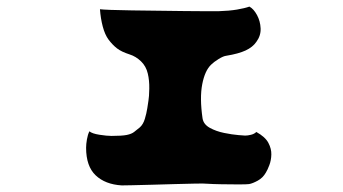

<svg xmlns="http://www.w3.org/2000/svg" viewBox="-20 -537 1040 582"><path d="M642 -503Q675 -504 698.5 -508Q722 -512 736 -517Q749 -510 759 -491.5Q769 -473 770 -451Q771 -429 757 -410Q746 -394 724.5 -384Q703 -374 666 -368Q657 -367 642.5 -358Q628 -349 620 -341Q601 -323 593 -281.5Q585 -240 594 -178Q597 -160 616 -149.5Q635 -139 659.5 -134Q684 -129 703 -127.5Q722 -126 723 -126Q731 -126 741 -128.5Q751 -131 757 -137Q784 -122 793.5 -104Q803 -86 802.5 -68.5Q802 -51 796.5 -36.5Q791 -22 786 -14Q777 2 761.5 10.5Q746 19 735 21Q728 22 703 22Q678 22 651 21.5Q624 21 609 20Q600 19 573 19.5Q546 20 510.5 21Q475 22 440 23Q405 24 379.5 24.5Q354 25 349 25Q299 22 270 -5.5Q241 -33 241 -89Q241 -100 243.5 -114.5Q246 -129 251 -139Q259 -132 281.5 -128.5Q304 -125 318 -125Q350 -125 364.5 -128Q379 -131 386.5 -137Q394 -143 404 -151Q414 -160 419 -176.5Q424 -193 426.5 -209Q429 -225 430 -232Q432 -243 432.5 -268Q433 -293 428 -314Q423 -336 407.5 -351Q392 -366 373 -372Q348 -380 334.5 -390.5Q321 -401 309 -417Q298 -432 291.5 -456.5Q285 -481 283 -509Q290 -508 316 -507Q342 -506 379.5 -505.5Q417 -505 458.5 -504.5Q500 -504 538.5 -503.5Q577 -503 605 -503Q633 -503 642 -503Z"/></svg>

Font: Potta One
Style: Regular
Weight: 400
Designer: 108,108go
Foundry: Font Zone 108
Version: Version 1.000